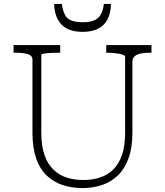

<svg xmlns="http://www.w3.org/2000/svg" viewBox="-20 -939 838 976"><path d="M190 -264Q190 -196 206.5 -150Q223 -104 252.5 -76Q282 -48 320.5 -36Q359 -24 404 -24Q449 -24 488 -36.5Q527 -49 555.5 -77Q584 -105 600 -151Q616 -197 616 -264V-650Q616 -656 608 -659.5Q600 -663 587 -665.5Q574 -668 558.5 -669.5Q543 -671 529 -671H520V-710H750V-671H739Q715 -671 695.5 -667Q676 -663 664.5 -653Q653 -643 653 -626V-263Q653 -188 633.5 -134.5Q614 -81 579.5 -47.5Q545 -14 498.5 1.5Q452 17 399 17Q344 17 297.5 1.5Q251 -14 216.5 -47.5Q182 -81 163.5 -134.5Q145 -188 145 -264V-635Q145 -657 121 -664Q97 -671 60 -671H49V-710H286V-671H277Q263 -671 247.5 -670.5Q232 -670 219 -668.5Q206 -667 198 -665.5Q190 -664 190 -661ZM400 -777Q445 -777 476.5 -792Q508 -807 525.5 -838.5Q543 -870 544 -919H508Q504 -886 492.5 -865.5Q481 -845 459 -835.5Q437 -826 401 -826Q364 -826 342 -835Q320 -844 309.5 -865Q299 -886 294 -919H255Q257 -870 274.5 -838.5Q292 -807 323.5 -792Q355 -777 400 -777Z"/></svg>

Font: Roboto Serif Thin
Style: Regular
Weight: 250
Designer: Greg Gazdowicz
Foundry: Commercial Type
Version: Version 1.004